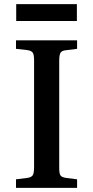

<svg xmlns="http://www.w3.org/2000/svg" viewBox="-20 -904 448 924"><path d="M57 0V-41L113 -48Q132 -51 138 -61.5Q144 -72 144 -99V-615Q144 -641 137.5 -650.5Q131 -660 111 -663L57 -669V-710H351V-669L295 -662Q277 -660 271 -649.5Q265 -639 265 -611V-95Q265 -69 271 -60Q277 -51 297 -48L351 -41V0ZM58 -803V-884H350V-803Z"/></svg>

Font: Literata 36pt Medium
Style: Regular
Weight: 500
Designer: Latin by Veronika Burian and Jose Scaglione. Greek by Irene Vlachou. Cyrillic by Vera Evstafieva.
Foundry: TypeTogether
Version: Version 3.002